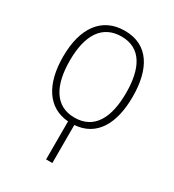

<svg xmlns="http://www.w3.org/2000/svg" viewBox="-186 -644 891 984"><g transform="rotate(30 259.5 -152.5)"><path d="M241 234H278V9C404 0 465 -105 465 -266C465 -428 403 -539 262 -539C128 -539 53 -438 53 -266C53 -105 118 0 241 9ZM259 -24C146 -24 93 -117 93 -266C93 -418 149 -505 262 -505C380 -505 426 -407 426 -266C426 -116 374 -24 259 -24Z"/></g></svg>

Font: Noto Sans SemiCondensed ExtraLight
Style: Regular
Weight: 200
Width: 4
Designer: Monotype Design Team
Foundry: Monotype Imaging Inc.
Version: Version 2.013